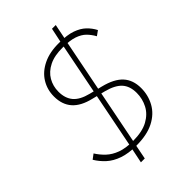

<svg xmlns="http://www.w3.org/2000/svg" viewBox="-253 -875 1052 1052"><g transform="rotate(-45 273.0 -349.0)"><path d="M220 82H190L210 -15L212 -23L342 -679L343 -685L363 -780H392L373 -685L371 -679L241 -23L239 -15ZM479 -205Q479 -149 453 -102Q427 -55 373.5 -27.5Q320 0 237 0Q177 0 133.5 -15Q90 -30 61 -56.5Q32 -83 13 -115L41 -136Q59 -107 84.5 -83Q110 -59 148 -45Q186 -31 242 -31Q314 -31 358 -55Q402 -79 422.5 -118.5Q443 -158 443 -203Q443 -256 415 -286.5Q387 -317 325 -333L249 -352Q177 -369 142.5 -408Q108 -447 108 -510Q108 -563 134.5 -606Q161 -649 212.5 -674Q264 -699 336 -698Q398 -698 436 -684.5Q474 -671 497.5 -648.5Q521 -626 536 -597L508 -577Q493 -604 473.5 -623.5Q454 -643 421 -654.5Q388 -666 333 -666Q269 -667 227 -646Q185 -625 164.5 -589.5Q144 -554 144 -511Q144 -460 170.5 -428.5Q197 -397 257 -382L333 -363Q409 -344 444 -305.5Q479 -267 479 -205Z"/></g></svg>

Font: IBM Plex Sans ExtraLight
Style: Italic
Weight: 250
Italic angle: -11.31°
Designer: Mike Abbink, Paul van der Laan, Pieter van Rosmalen
Foundry: Bold Monday
Version: Version 3.201